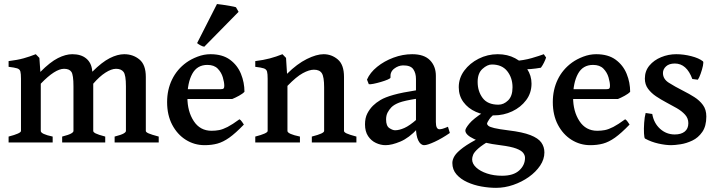

<svg xmlns="http://www.w3.org/2000/svg" viewBox="-20 -696 3506 938"><path d="M540 0V-28.8Q572.3 -37.1 583.7 -43.7Q595.2 -50.3 595.2 -56.2V-274.4Q595.2 -329.6 583.5 -344.7Q571.8 -359.9 546.9 -359.9Q524.4 -359.9 495.1 -341.1Q465.8 -322.3 435.5 -287.1V-56.2Q435.5 -50.3 447.3 -44.2Q459 -38.1 494.1 -28.8V0H283.7V-28.8Q315.9 -37.1 327.4 -43.7Q338.9 -50.3 338.9 -56.2V-274.4Q338.9 -329.6 328.9 -344.7Q318.8 -359.9 293 -359.9Q249 -359.9 179.2 -287.1V-56.2Q179.2 -41 237.3 -28.8V0H22V-28.8Q82.5 -44.4 82.5 -56.2V-311.5Q82.5 -335.4 79.6 -346.7Q76.7 -357.9 63.7 -362.1Q50.8 -366.2 22 -369.6V-397.5Q65.4 -402.8 95.2 -411.1Q125 -419.4 154.8 -431.2L172.4 -413.1L177.2 -344.7Q225.1 -393.1 262.9 -412.1Q300.8 -431.2 333 -431.2Q376 -431.2 401.1 -410.4Q426.3 -389.6 430.2 -352.5L431.2 -345.7Q478 -392.6 516.1 -411.9Q554.2 -431.2 586.9 -431.2Q629.9 -431.2 661.1 -405.5Q692.4 -379.9 692.4 -320.3V-56.2Q692.4 -50.3 706.3 -44.2Q720.2 -38.1 755.4 -28.8V0Z M1174.3 -247.6Q1166 -238.3 1147.7 -228.3Q1129.4 -218.3 1114.7 -212.4H847.2L848.1 -260.3H1058.6Q1068.8 -260.3 1072.3 -263.7Q1075.7 -267.1 1075.7 -276.4Q1075.7 -293.9 1068.6 -318.1Q1061.5 -342.3 1043.7 -360.6Q1025.9 -378.9 993.2 -378.9Q942.9 -378.9 919.2 -335.2Q895.5 -291.5 895.5 -220.7Q895.5 -151.9 926.5 -104.5Q957.5 -57.1 1013.7 -57.1Q1032.7 -57.1 1050.8 -60.5Q1068.8 -64 1092 -75.9Q1115.2 -87.9 1149.9 -113.3Q1155.8 -110.4 1162.6 -100.6Q1169.4 -90.8 1171.4 -87.4Q1130.4 -44.9 1100.1 -23.4Q1069.8 -2 1041.7 5.6Q1013.7 13.2 979.5 13.2Q929.7 13.2 887.9 -12.9Q846.2 -39.1 821.3 -86.4Q796.4 -133.8 796.4 -197.3Q796.4 -257.8 820.6 -307.6Q844.7 -357.4 890.6 -390.6Q913.6 -407.2 945.1 -419.2Q976.6 -431.2 1008.3 -431.2Q1066.9 -431.2 1103.5 -404.3Q1140.1 -377.4 1157.2 -335.2Q1174.3 -293 1174.3 -247.6ZM978 -467.8Q969.7 -468.8 958.7 -474.9Q947.8 -481 942.9 -485.4L1040 -676.3Q1047.4 -675.8 1067.1 -672.9Q1086.9 -669.9 1106.4 -666.5Q1126 -663.1 1132.8 -660.6L1145.5 -638.2Z M1503.4 0V-28.8Q1535.6 -37.1 1549.6 -43.7Q1563.5 -50.3 1563.5 -56.2V-269.5Q1563.5 -320.3 1552.5 -337.9Q1541.5 -355.5 1513.7 -355.5Q1490.7 -355.5 1459.5 -338.6Q1428.2 -321.8 1384.3 -276.4V-56.2Q1384.3 -41.5 1445.3 -28.8V0H1227.1V-28.8Q1287.6 -44.4 1287.6 -56.2V-311.5Q1287.6 -335 1284.7 -346.2Q1281.7 -357.4 1269.3 -361.8Q1256.8 -366.2 1227.1 -369.6V-397.5Q1266.6 -402.3 1297.9 -410.6Q1329.1 -418.9 1359.9 -431.2L1377.4 -413.1L1382.3 -335.4Q1431.6 -384.3 1479 -407.7Q1526.4 -431.2 1561 -431.2Q1600.1 -431.2 1630.4 -405.5Q1660.6 -379.9 1660.6 -320.3V-56.2Q1660.6 -50.3 1673.3 -44.2Q1686 -38.1 1721.2 -28.8V0Z M2177.7 -46.4Q2139.6 -20 2103.8 -3.4Q2067.9 13.2 2052.7 13.2Q2034.7 13.2 2023.4 -10Q2012.2 -33.2 2012.2 -73.2V-310.1Q2012.2 -338.9 1999 -357.9Q1985.8 -377 1948.7 -376.5Q1925.8 -376 1905.5 -360.4Q1885.3 -344.7 1887.7 -317.4Q1888.7 -313.5 1874.5 -307.4Q1860.4 -301.3 1841.1 -295.7Q1821.8 -290 1804.7 -286.6Q1787.6 -283.2 1781.7 -284.7L1772.9 -307.1Q1787.6 -341.3 1822.3 -369.4Q1856.9 -397.5 1902.1 -414.3Q1947.3 -431.2 1993.7 -431.2Q2052.2 -431.2 2080.8 -401.6Q2109.4 -372.1 2109.4 -325.7V-99.6Q2109.4 -64.5 2127 -64.5Q2133.3 -64.5 2142.1 -66.9Q2150.9 -69.3 2168.5 -76.7ZM2016.6 -213.9Q1954.6 -204.1 1929.9 -194.6Q1905.3 -185.1 1892.1 -171.9Q1880.9 -160.2 1873.5 -146Q1866.2 -131.8 1866.2 -112.3Q1866.2 -80.6 1882.3 -70.1Q1898.4 -59.6 1910.2 -59.6Q1930.2 -59.6 1955.6 -70.8Q1981 -82 2016.6 -113.3L2020 -67.4Q1978 -22 1936 -4.4Q1894 13.2 1863.8 13.2Q1839.8 13.2 1816.7 2.4Q1793.5 -8.3 1778.3 -31Q1763.2 -53.7 1763.2 -88.4Q1763.2 -119.6 1774.4 -141.4Q1785.6 -163.1 1802.2 -179.7Q1816.9 -194.3 1838.9 -207.5Q1860.8 -220.7 1902.1 -232.4Q1943.4 -244.1 2016.6 -255.4Z M2639.6 48.8Q2639.6 82 2618.9 113Q2598.1 144 2563.7 168.5Q2529.3 192.9 2487.5 207.3Q2445.8 221.7 2403.3 221.7Q2369.1 221.7 2332 215.1Q2294.9 208.5 2262.7 193.8Q2230.5 179.2 2210.2 156Q2189.9 132.8 2189.9 100.1Q2189.9 83.5 2200.9 65.7Q2211.9 47.9 2242.4 25.1Q2272.9 2.4 2331.5 -27.3Q2331.5 -27.3 2343 -26.4Q2354.5 -25.4 2366.5 -22.5Q2378.4 -19.5 2379.4 -13.2Q2336.4 11.7 2316.7 29.3Q2296.9 46.9 2291.7 59.6Q2286.6 72.3 2286.6 82.5Q2286.6 104 2306.4 122.3Q2326.2 140.6 2359.4 151.6Q2392.6 162.6 2433.1 162.6Q2488.3 162.6 2516.6 136.7Q2544.9 110.8 2544.9 75.2Q2544.9 62.5 2535.9 50.8Q2526.9 39.1 2501.5 29.5Q2476.1 20 2426.3 13.7Q2337.9 2.9 2295.7 -17.1Q2253.4 -37.1 2253.4 -58.6Q2253.4 -68.4 2272.7 -92Q2292 -115.7 2344.2 -149.4L2419.9 -157.2Q2381.3 -130.4 2370.4 -113.5Q2359.4 -96.7 2359.4 -92.8Q2359.4 -86.9 2366 -81.3Q2372.6 -75.7 2394.8 -70.3Q2417 -64.9 2463.9 -59.1Q2533.2 -50.8 2571.3 -35.9Q2609.4 -21 2624.5 0.2Q2639.6 21.5 2639.6 48.8ZM2647.9 -415Q2644.5 -404.3 2637.7 -390.4Q2630.9 -376.5 2622.6 -365.2Q2598.1 -360.8 2572 -358.6Q2545.9 -356.4 2507.8 -357.9L2489.3 -397.5Q2539.1 -400.9 2577.4 -412.1Q2615.7 -423.3 2636.7 -431.2ZM2576.7 -287.6Q2576.7 -241.7 2550.5 -206.8Q2524.4 -171.9 2482.4 -152.1Q2440.4 -132.3 2392.6 -132.3Q2343.8 -132.3 2305.2 -149.4Q2266.6 -166.5 2243.9 -197.5Q2221.2 -228.5 2221.2 -270Q2221.2 -314.5 2248 -350.8Q2274.9 -387.2 2318.4 -409.2Q2361.8 -431.2 2411.6 -431.2Q2459.5 -431.2 2496.6 -411.4Q2533.7 -391.6 2555.2 -359.1Q2576.7 -326.7 2576.7 -287.6ZM2483.9 -269.5Q2483.9 -315.4 2458.3 -348.1Q2432.6 -380.9 2382.8 -380.9Q2360.8 -380.9 2337.2 -359.6Q2313.5 -338.4 2313.5 -295.9Q2313.5 -250 2337.9 -217.3Q2362.3 -184.6 2415 -184.6Q2440.9 -184.6 2462.4 -205.6Q2483.9 -226.6 2483.9 -269.5Z M3058.6 -247.6Q3050.3 -238.3 3032 -228.3Q3013.7 -218.3 2999 -212.4H2731.4L2732.4 -260.3H2942.9Q2953.1 -260.3 2956.5 -263.7Q2960 -267.1 2960 -276.4Q2960 -293.9 2952.9 -318.1Q2945.8 -342.3 2928 -360.6Q2910.2 -378.9 2877.4 -378.9Q2827.1 -378.9 2803.5 -335.2Q2779.8 -291.5 2779.8 -220.7Q2779.8 -151.9 2810.8 -104.5Q2841.8 -57.1 2897.9 -57.1Q2917 -57.1 2935.1 -60.5Q2953.1 -64 2976.3 -75.9Q2999.5 -87.9 3034.2 -113.3Q3040 -110.4 3046.9 -100.6Q3053.7 -90.8 3055.7 -87.4Q3014.6 -44.9 2984.4 -23.4Q2954.1 -2 2926 5.6Q2897.9 13.2 2863.8 13.2Q2814 13.2 2772.2 -12.9Q2730.5 -39.1 2705.6 -86.4Q2680.7 -133.8 2680.7 -197.3Q2680.7 -257.8 2704.8 -307.6Q2729 -357.4 2774.9 -390.6Q2797.9 -407.2 2829.3 -419.2Q2860.8 -431.2 2892.6 -431.2Q2951.2 -431.2 2987.8 -404.3Q3024.4 -377.4 3041.5 -335.2Q3058.6 -293 3058.6 -247.6Z M3430.7 -127Q3430.7 -79.6 3410.9 -51.3Q3391.1 -22.9 3362.3 -9.3Q3333.5 4.4 3304.9 8.8Q3276.4 13.2 3258.8 13.2Q3231.9 13.2 3196.8 5.4Q3161.6 -2.4 3131.3 -19Q3127.4 -21.5 3126.2 -44.2Q3125 -66.9 3127 -95.7Q3128.9 -124.5 3134.3 -144L3166.5 -139.2Q3174.3 -94.2 3204.8 -66.7Q3235.4 -39.1 3276.4 -39.1Q3307.6 -39.1 3325.2 -53.2Q3342.8 -67.4 3342.8 -94.2Q3342.8 -118.2 3326.9 -135.7Q3311 -153.3 3286.1 -167.7Q3261.2 -182.1 3233.9 -196.3Q3209 -209.5 3185.3 -225.3Q3161.6 -241.2 3146 -262.2Q3130.4 -283.2 3130.4 -312Q3130.4 -349.1 3152.6 -375.7Q3174.8 -402.3 3210 -416.7Q3245.1 -431.2 3283.7 -431.2Q3319.8 -431.2 3357.2 -421.6Q3394.5 -412.1 3414.1 -396.5Q3418 -393.1 3414.1 -374.5Q3410.2 -356 3402.8 -335.4Q3395.5 -314.9 3389.2 -306.6L3362.3 -310.1Q3334.5 -385.7 3276.9 -385.7Q3249 -385.7 3233.9 -371.8Q3218.8 -357.9 3218.8 -339.4Q3218.8 -310.1 3247.1 -292Q3275.4 -273.9 3320.3 -251Q3346.7 -237.8 3372.1 -221.7Q3397.5 -205.6 3414.1 -183.1Q3430.7 -160.6 3430.7 -127Z"/></svg>

Font: Dai Banna SIL Medium
Style: Regular
Weight: 500
Designer: Victor Gaultney
Foundry: SIL International
Version: Version 4.000